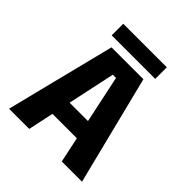

<svg xmlns="http://www.w3.org/2000/svg" viewBox="-225 -1006 1160 1160"><g transform="rotate(45 355.0 -425.5)"><path d="M488 0 453.5 -163.5H245L210 0H37.5L213 -700H485.5L661 0ZM335.5 -588.5 270.5 -284.5H427.5L363 -588.5ZM162.5 -851H534.5V-752H162.5Z"/></g></svg>

Font: League Mono
Style: Bold
Weight: 700
Width: 6
Designer: Tyler Finck
Foundry: The League of Moveable Type / Tyler Finck
Version: Version 2.300;RELEASE